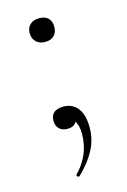

<svg xmlns="http://www.w3.org/2000/svg" viewBox="-86 -391 394 595"><g transform="rotate(-15 111.0 -93.0)"><path d="M164 21Q164 60 146.5 93Q129 126 95 159Q94 160 92 160Q89 160 87 157Q85 154 87 152Q136 102 136 34Q136 8 126 -7Q119 8 97 8Q80 8 70.5 -1.5Q61 -11 61 -27Q61 -62 102 -62Q131 -62 147.5 -40.5Q164 -19 164 21ZM60 -309Q60 -326 71 -336Q82 -346 100 -346Q119 -346 129 -336Q139 -326 139 -309Q139 -291 129 -280.5Q119 -270 100 -270Q82 -270 71 -280.5Q60 -291 60 -309Z"/></g></svg>

Font: Cormorant Infant Light
Style: Regular
Weight: 300
Designer: Christian Thalmann (Catharsis Fonts)
Version: Version 3.000